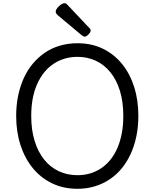

<svg xmlns="http://www.w3.org/2000/svg" viewBox="-20 -1160 965 1199"><path d="M464 19Q376 19 305.5 -15Q235 -49 185 -110Q135 -171 108 -254Q81 -337 81 -436Q81 -502 93 -561Q105 -620 128 -671Q151 -722 184.5 -762Q218 -802 260.5 -831Q303 -860 354.5 -875Q406 -890 464 -890Q551 -890 621 -856.5Q691 -823 741 -762Q791 -701 817.5 -618Q844 -535 844 -436Q844 -370 832 -311Q820 -252 797 -201Q774 -150 741 -109.5Q708 -69 665.5 -40.5Q623 -12 572.5 3.5Q522 19 464 19ZM464 -66Q506 -66 543 -77Q580 -88 612 -109.5Q644 -131 669.5 -162.5Q695 -194 713 -235.5Q731 -277 740.5 -327Q750 -377 750 -436Q750 -524 729 -592.5Q708 -661 669.5 -708.5Q631 -756 578.5 -780.5Q526 -805 464 -805Q422 -805 384.5 -794Q347 -783 314.5 -761.5Q282 -740 256.5 -708.5Q231 -677 212.5 -636Q194 -595 184.5 -545Q175 -495 175 -436Q175 -348 196.5 -279Q218 -210 256.5 -162.5Q295 -115 348 -90.5Q401 -66 464 -66ZM508 -931Q504 -931 499.5 -934Q495 -937 489 -941L343 -1063Q334 -1071 331 -1076Q328 -1081 328 -1088Q328 -1098 337.5 -1110Q347 -1122 360 -1131Q373 -1140 383 -1140Q389 -1140 393.5 -1137Q398 -1134 402 -1129L537 -986Q544 -980 545 -976.5Q546 -973 546 -969Q546 -959 532.5 -945Q519 -931 508 -931Z"/></svg>

Font: Playwrite AT
Style: Regular
Weight: 400
Designer: Veronika Burian, José Scaglione
Foundry: TypeTogether
Version: Version 1.002